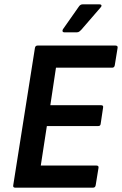

<svg xmlns="http://www.w3.org/2000/svg" viewBox="-20 -865 562 885"><path d="M50 0Q39 0 41 -11L141 -644Q143 -655 153 -655H512Q524 -655 522 -644L509 -564Q507 -553 497 -553H238L212 -380H446Q458 -380 455 -368L444 -294Q443 -284 433 -284H196L168 -102H424Q436 -102 434 -91L421 -11Q419 0 409 0ZM276 -716Q270 -716 268.5 -720.5Q267 -725 270 -730L343 -834Q350 -845 361 -845H439Q446 -845 447.5 -840.5Q449 -836 444 -831L354 -727Q350 -723 345.5 -719.5Q341 -716 334 -716Z"/></svg>

Font: Sofia Sans Semi Condensed
Style: Bold Italic
Weight: 700
Italic angle: -9°
Version: Version 4.100